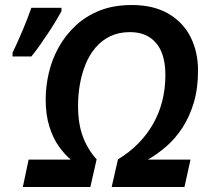

<svg xmlns="http://www.w3.org/2000/svg" viewBox="-20 -745 832 765"><path d="M30 -535Q39 -553 49 -575.5Q59 -598 69.5 -622.5Q80 -647 89 -670.5Q98 -694 105 -714H225V-701Q216 -684 202.5 -661.5Q189 -639 173 -615Q157 -591 140 -566.5Q123 -542 105 -520H30ZM71 0 94 -109H262Q237 -130 214 -162.5Q191 -195 176.5 -241.5Q162 -288 162 -349Q162 -401 174.5 -454.5Q187 -508 213.5 -556Q240 -604 281 -642.5Q322 -681 377.5 -703Q433 -725 505 -725Q592 -725 651 -690.5Q710 -656 739.5 -597Q769 -538 769 -464Q769 -392 752 -335.5Q735 -279 706.5 -235.5Q678 -192 642 -161Q606 -130 569 -109H739L715 0H425L450 -110Q496 -138 530.5 -173Q565 -208 589.5 -250.5Q614 -293 626.5 -342.5Q639 -392 639 -447Q639 -500 623.5 -537.5Q608 -575 576.5 -596Q545 -617 497 -617Q453 -617 419 -600.5Q385 -584 360.5 -555Q336 -526 321 -489Q306 -452 298.5 -410Q291 -368 291 -324Q291 -252 310 -201Q329 -150 365 -110L340 0Z"/></svg>

Font: Noto Sans Display SemiBold
Style: Italic
Weight: 600
Italic angle: -12°
Designer: Monotype Design Team
Foundry: Monotype Imaging Inc.
Version: Version 2.003